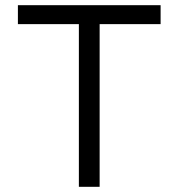

<svg xmlns="http://www.w3.org/2000/svg" viewBox="-20 -720 688 740"><path d="M49 -627H284V0H364V-627H599V-700H49Z"/></svg>

Font: Mission
Style: Regular
Weight: 400
Version: Version 1.000;FEAKit 1.0